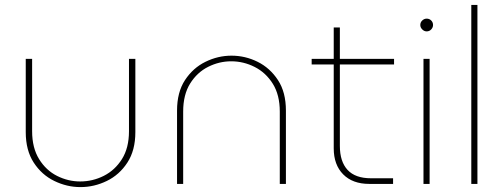

<svg xmlns="http://www.w3.org/2000/svg" viewBox="-20 -750 2052 783"><path d="M308 13Q253 13 201.5 -12Q150 -37 117.5 -87Q85 -137 85 -211V-510H111V-215Q111 -147 139.5 -101Q168 -55 213 -32.5Q258 -10 307 -10Q358 -10 403.5 -33Q449 -56 477.5 -101.5Q506 -147 506 -215V-510H532V-211Q532 -137 499.5 -87Q467 -37 415.5 -12Q364 13 308 13Z M702 0V-299Q702 -374 734.5 -423.5Q767 -473 818 -498Q869 -523 924 -523Q980 -523 1030.5 -498Q1081 -473 1113.5 -423.5Q1146 -374 1146 -299V0H1121V-295Q1121 -363 1092.5 -408.5Q1064 -454 1018.5 -477Q973 -500 923 -500Q874 -500 829 -477.5Q784 -455 755.5 -409.5Q727 -364 727 -295V0Z M1486 0Q1418 0 1379.5 -39Q1341 -78 1341 -145V-638H1366V-155Q1366 -91 1397.5 -57Q1429 -23 1493 -23H1583V0ZM1251 -487V-510H1587V-487Z M1707 0V-510H1732V0ZM1720 -622Q1710 -622 1702 -630Q1694 -638 1694 -648Q1694 -659 1702 -666.5Q1710 -674 1720 -674Q1731 -674 1738.5 -666.5Q1746 -659 1746 -648Q1746 -638 1738.5 -630Q1731 -622 1720 -622Z M1902 0V-730H1927V0Z"/></svg>

Font: MuseoModerno Thin
Style: Regular
Weight: 100
Designer: Pablo Cosgaya, Héctor Gatti, Marcela Romero, and the Authors of The MuseoModerno Project.
Foundry: Omnibus-Type Team
Version: Version 1.003